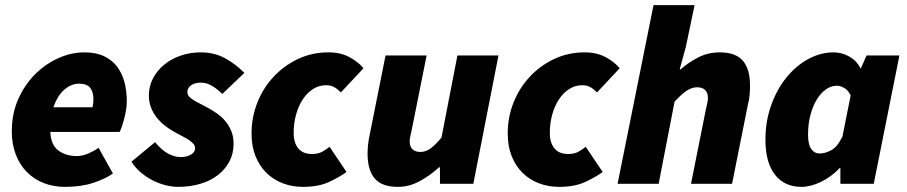

<svg xmlns="http://www.w3.org/2000/svg" viewBox="-20 -716 3532 748"><path d="M26 -204Q26 -273 51 -329.5Q76 -386 116.5 -426.5Q157 -467 207.5 -489.5Q258 -512 308 -512Q354 -512 385.5 -497Q417 -482 436.5 -456Q456 -430 465 -395.5Q474 -361 474 -322Q474 -303 470.5 -284Q467 -265 462.5 -248.5Q458 -232 453.5 -219.5Q449 -207 446 -202H176Q178 -152 207 -130Q236 -108 280 -108Q301 -108 324 -118Q347 -128 364 -140L420 -40Q390 -19 343 -3.5Q296 12 234 12Q188 12 150 -3Q112 -18 84.5 -46Q57 -74 41.5 -114Q26 -154 26 -204ZM188 -298H340Q342 -304 343 -312.5Q344 -321 344 -330Q344 -356 332 -373Q320 -390 288 -390Q259 -390 232 -368Q205 -346 188 -298Z M674 12Q652 12 627 6Q602 0 577.5 -12Q553 -24 530.5 -42.5Q508 -61 492 -86L584 -162Q611 -130 636 -117Q661 -104 684 -104Q707 -104 723.5 -113.5Q740 -123 740 -138Q740 -148 734 -155Q728 -162 717.5 -169.5Q707 -177 691 -185Q675 -193 656 -204Q638 -214 620.5 -228Q603 -242 589.5 -259.5Q576 -277 568 -298Q560 -319 560 -344Q560 -380 576 -410.5Q592 -441 619 -463.5Q646 -486 683 -499Q720 -512 762 -512Q816 -512 858 -488.5Q900 -465 932 -432L846 -350Q828 -368 807 -381Q786 -394 762 -394Q738 -394 724 -383.5Q710 -373 710 -358Q710 -347 717 -339.5Q724 -332 735.5 -325Q747 -318 761.5 -311Q776 -304 790 -296Q808 -286 826 -273.5Q844 -261 858 -244Q872 -227 881 -205.5Q890 -184 890 -156Q890 -118 874 -87.5Q858 -57 829.5 -34.5Q801 -12 761 0Q721 12 674 12Z M1160 12Q1118 12 1081.5 -2Q1045 -16 1018 -42.5Q991 -69 975.5 -107.5Q960 -146 960 -196Q960 -259 982.5 -316Q1005 -373 1045.5 -416.5Q1086 -460 1140.5 -486Q1195 -512 1260 -512Q1308 -512 1343 -492.5Q1378 -473 1396 -450L1308 -356Q1294 -370 1281 -377Q1268 -384 1250 -384Q1223 -384 1200 -369.5Q1177 -355 1160 -329.5Q1143 -304 1133.5 -270Q1124 -236 1124 -198Q1124 -160 1142 -138Q1160 -116 1196 -116Q1219 -116 1234.5 -124.5Q1250 -133 1264 -144L1330 -46Q1301 -25 1260.5 -6.5Q1220 12 1160 12Z M1922 -500 1824 0H1694V-64H1690Q1658 -34 1616.5 -11Q1575 12 1530 12Q1468 12 1440 -20.5Q1412 -53 1412 -118Q1412 -152 1420 -190L1482 -500H1642L1584 -210Q1581 -196 1578.5 -185.5Q1576 -175 1576 -166Q1576 -145 1587 -134.5Q1598 -124 1618 -124Q1638 -124 1657 -137.5Q1676 -151 1700 -180L1762 -500Z M2158 12Q2116 12 2079.5 -2Q2043 -16 2016 -42.5Q1989 -69 1973.5 -107.5Q1958 -146 1958 -196Q1958 -259 1980.5 -316Q2003 -373 2043.5 -416.5Q2084 -460 2138.5 -486Q2193 -512 2258 -512Q2306 -512 2341 -492.5Q2376 -473 2394 -450L2306 -356Q2292 -370 2279 -377Q2266 -384 2248 -384Q2221 -384 2198 -369.5Q2175 -355 2158 -329.5Q2141 -304 2131.5 -270Q2122 -236 2122 -198Q2122 -160 2140 -138Q2158 -116 2194 -116Q2217 -116 2232.5 -124.5Q2248 -133 2262 -144L2328 -46Q2299 -25 2258.5 -6.5Q2218 12 2158 12Z M2386 0 2526 -696H2686L2652 -534L2628 -446H2632Q2662 -473 2700.5 -492.5Q2739 -512 2784 -512Q2846 -512 2874 -479.5Q2902 -447 2902 -382Q2902 -365 2900.5 -346.5Q2899 -328 2894 -310L2832 0H2672L2730 -290Q2733 -304 2735.5 -314.5Q2738 -325 2738 -334Q2738 -355 2727 -365.5Q2716 -376 2696 -376Q2675 -376 2655 -362.5Q2635 -349 2608 -320L2546 0Z M3102 12Q3036 12 2999 -35.5Q2962 -83 2962 -172Q2962 -243 2984 -305Q3006 -367 3043 -413Q3080 -459 3128 -485.5Q3176 -512 3228 -512Q3260 -512 3289 -495.5Q3318 -479 3332 -450H3334L3356 -500H3484L3384 0H3254V-62H3252Q3219 -27 3178.5 -7.5Q3138 12 3102 12ZM3174 -118Q3194 -118 3218 -130.5Q3242 -143 3262 -184L3294 -344Q3285 -364 3269.5 -373Q3254 -382 3240 -382Q3218 -382 3198 -368Q3178 -354 3162.5 -329Q3147 -304 3137.5 -269Q3128 -234 3128 -192Q3128 -153 3140.5 -135.5Q3153 -118 3174 -118Z"/></svg>

Font: TypoPRO Source Sans Pro
Style: Italic
Weight: 900
Italic angle: -11°
Designer: Paul D. Hunt
Foundry: Adobe Systems Incorporated
Version: Version 1.075;PS 2.000;hotconv 1.0.86;makeotf.lib2.5.63406